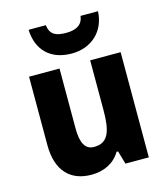

<svg xmlns="http://www.w3.org/2000/svg" viewBox="-116 -934 842 968"><g transform="rotate(-15 305.0 -450.0)"><path d="M486 -844H395C389 -793 348 -780 304 -780C254 -780 220 -791 214 -844H124C128 -736 195 -672 304 -672C408 -672 482 -741 486 -844ZM543 -615H384V-356C384 -248 366 -188 291 -188C244 -188 224 -227 224 -303V-615H65V-258C65 -122 134 -56 242 -56C306 -56 361 -81 393 -135H401L421 -66H543Z"/></g></svg>

Font: Noto Sans Malayalam UI SemiCondensed ExtraBold
Style: Regular
Weight: 800
Width: 4
Designer: Jelle Bosma - Monotype Design Team
Foundry: Monotype Imaging Inc.
Version: Version 2.104